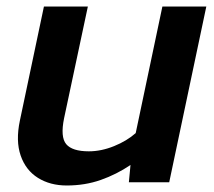

<svg xmlns="http://www.w3.org/2000/svg" viewBox="-20 -560 659 590"><path d="M185 10Q134 10 96.5 -13.5Q59 -37 43.5 -82Q28 -127 41 -189L115 -540H250L177 -197Q165 -139 183.5 -117Q202 -95 253 -95Q291 -95 330.5 -111Q370 -127 397 -151L479 -540H614L500 0H376L381 -53Q338 -24 289.5 -7Q241 10 185 10Z"/></svg>

Font: Kanit Medium
Style: Italic
Weight: 500
Italic angle: -12°
Designer: Katatrad Team
Foundry: CadsonDemak
Version: Version 2.000; ttfautohint (v1.8.3)